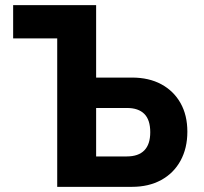

<svg xmlns="http://www.w3.org/2000/svg" viewBox="-20 -725 791 745"><path d="M202 0V-576H31V-705H353V-424H492Q558 -424 606 -398Q654 -372 680.5 -325Q707 -278 707 -214Q707 -150 680.5 -101.5Q654 -53 605.5 -26.5Q557 0 492 0ZM353 -118H472Q517 -118 540 -141.5Q563 -165 563 -212Q563 -260 540 -283Q517 -306 473 -306H353Z"/></svg>

Font: Nunito Sans 7pt Condensed ExtraBold
Style: Regular
Weight: 800
Width: 3
Designer: Vernon Adams
Foundry: Vernon Adams
Version: Version 3.101;gftools[0.9.27]